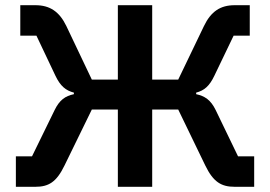

<svg xmlns="http://www.w3.org/2000/svg" viewBox="-20 -718 1038 738"><path d="M41 -117H103L190 -295C209 -334 231 -349 264 -356V-362C233 -370 212 -387 193 -427L120 -581H58V-698H116C171 -698 208 -674 235 -618L333 -412H433V-698H565V-412H665L764 -618C791 -674 827 -698 882 -698H940V-581H878L804 -427C785 -387 765 -370 734 -362V-356C767 -349 790 -334 809 -295L895 -117H957V0H882C831 0 800 -18 769 -82L665 -297H565V0H433V-297H333L228 -82C197 -18 167 0 116 0H41Z"/></svg>

Font: Plexus Sans SemiBold
Style: Regular
Weight: 600
Version: Version 2.001;PS 002.001;hotconv 1.0.70;makeotf.lib2.5.58329